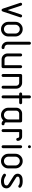

<svg xmlns="http://www.w3.org/2000/svg" viewBox="1586 -2214 640 3852"><g transform="rotate(90 1906.0 -288.0)"><path d="M35.3 -382.4Q35.3 -394.1 43.8 -402.9Q52.4 -411.8 65.3 -411.8Q85.9 -411.8 92.9 -391.2L182.4 -121.8L271.8 -391.2Q278.8 -411.8 299.4 -411.8Q312.4 -411.8 320.9 -402.9Q329.4 -394.1 329.4 -382.4Q329.4 -377.6 327.6 -372.9L211.2 -23.5Q202.9 0 182.4 0Q161.8 0 153.5 -23.5L37.1 -372.9Q35.3 -377.6 35.3 -382.4Z M711.8 -276.5V-135.3Q711.8 -74.1 668.8 -31.2Q625.9 11.8 564.7 11.8Q503.5 11.8 460.6 -31.2Q417.6 -74.1 417.6 -135.3V-276.5Q417.6 -337.6 460.6 -380.6Q503.5 -423.5 564.7 -423.5Q625.9 -423.5 668.8 -380.6Q711.8 -337.6 711.8 -276.5ZM476.5 -276.5V-135.3Q476.5 -98.8 502.4 -72.9Q528.2 -47.1 564.7 -47.1Q601.2 -47.1 627.1 -72.9Q652.9 -98.8 652.9 -135.3V-276.5Q652.9 -312.9 627.1 -338.8Q601.2 -364.7 564.7 -364.7Q528.2 -364.7 502.4 -338.8Q476.5 -312.9 476.5 -276.5Z M935.3 -58.8Q947.6 -58.8 956.2 -50.3Q964.7 -41.8 964.7 -29.4Q964.7 -17.1 956.2 -8.5Q947.6 0 935.3 0Q886.5 0 852.1 -34.4Q817.6 -68.8 817.6 -117.6V-558.8Q817.6 -571.2 826.2 -579.7Q834.7 -588.2 847.1 -588.2Q859.4 -588.2 867.9 -579.7Q876.5 -571.2 876.5 -558.8V-117.6Q876.5 -92.9 893.5 -75.9Q910.6 -58.8 935.3 -58.8Z M1111.8 -117.6Q1111.8 -93.5 1128.8 -76.2Q1145.9 -58.8 1170.6 -58.8H1288.2V-382.4Q1288.2 -394.7 1296.8 -403.2Q1305.3 -411.8 1317.6 -411.8Q1330 -411.8 1338.5 -403.2Q1347.1 -394.7 1347.1 -382.4V-29.4Q1347.1 -17.1 1338.5 -8.5Q1330 0 1317.6 0H1170.6Q1122.4 0 1087.6 -34.7Q1052.9 -69.4 1052.9 -117.6V-382.4Q1052.9 -394.7 1061.5 -403.2Q1070 -411.8 1082.4 -411.8Q1094.7 -411.8 1103.2 -403.2Q1111.8 -394.7 1111.8 -382.4Z M1700 -294.1Q1700 -318.2 1682.9 -335.6Q1665.9 -352.9 1641.2 -352.9H1523.5V-29.4Q1523.5 -17.1 1515 -8.5Q1506.5 0 1494.1 0Q1481.8 0 1473.2 -8.5Q1464.7 -17.1 1464.7 -29.4V-382.4Q1464.7 -394.7 1473.2 -403.2Q1481.8 -411.8 1494.1 -411.8H1641.2Q1689.4 -411.8 1724.1 -377.1Q1758.8 -342.4 1758.8 -294.1V-29.4Q1758.8 -17.1 1750.3 -8.5Q1741.8 0 1729.4 0Q1717.1 0 1708.5 -8.5Q1700 -17.1 1700 -29.4Z M1952.9 -558.8V-411.8H2041.2Q2053.5 -411.8 2062.1 -403.2Q2070.6 -394.7 2070.6 -382.4Q2070.6 -370 2062.1 -361.5Q2053.5 -352.9 2041.2 -352.9H1952.9V-29.4Q1952.9 -17.1 1944.4 -8.5Q1935.9 0 1923.5 0Q1911.2 0 1902.6 -8.5Q1894.1 -17.1 1894.1 -29.4V-352.9H1864.7Q1852.4 -352.9 1843.8 -361.5Q1835.3 -370 1835.3 -382.4Q1835.3 -394.7 1843.8 -403.2Q1852.4 -411.8 1864.7 -411.8H1894.1V-558.8Q1894.1 -571.2 1902.6 -579.7Q1911.2 -588.2 1923.5 -588.2Q1935.9 -588.2 1944.4 -579.7Q1952.9 -571.2 1952.9 -558.8Z M2258.8 -411.8H2405.9Q2418.2 -411.8 2426.8 -403.2Q2435.3 -394.7 2435.3 -382.4V-88.2Q2435.3 -75.9 2443.8 -67.4Q2452.4 -58.8 2464.7 -58.8Q2477.1 -58.8 2485.6 -50.3Q2494.1 -41.8 2494.1 -29.4Q2494.1 -17.1 2485.6 -8.5Q2477.1 0 2464.7 0Q2421.8 0 2395.3 -34.1Q2351.2 11.8 2288.2 11.8Q2227.1 11.8 2184.1 -31.2Q2141.2 -74.1 2141.2 -135.3V-294.1Q2141.2 -342.4 2175.9 -377.1Q2210.6 -411.8 2258.8 -411.8ZM2258.8 -352.9Q2234.7 -352.9 2217.4 -335.6Q2200 -318.2 2200 -294.1V-135.3Q2200 -98.8 2225.9 -72.9Q2251.8 -47.1 2288.2 -47.1Q2324.7 -47.1 2350.6 -72.9Q2376.5 -98.8 2376.5 -135.3V-352.9Z M2600 -411.8H2717.6Q2754.1 -411.8 2780 -385.9Q2805.9 -360 2805.9 -323.5Q2805.9 -311.2 2797.4 -302.6Q2788.8 -294.1 2776.5 -294.1Q2764.1 -294.1 2755.6 -302.6Q2747.1 -311.2 2747.1 -323.5Q2747.1 -335.9 2738.5 -344.4Q2730 -352.9 2717.6 -352.9H2629.4V-29.4Q2629.4 -17.1 2620.9 -8.5Q2612.4 0 2600 0Q2587.6 0 2579.1 -8.5Q2570.6 -17.1 2570.6 -29.4V-382.4Q2570.6 -394.7 2579.1 -403.2Q2587.6 -411.8 2600 -411.8Z M2952.9 -382.4V-29.4Q2952.9 -17.1 2944.4 -8.5Q2935.9 0 2923.5 0Q2911.2 0 2902.6 -8.5Q2894.1 -17.1 2894.1 -29.4V-382.4Q2894.1 -394.7 2902.6 -403.2Q2911.2 -411.8 2923.5 -411.8Q2935.9 -411.8 2944.4 -403.2Q2952.9 -394.7 2952.9 -382.4ZM2902.6 -537.9Q2894.1 -546.5 2894.1 -558.8Q2894.1 -571.2 2902.6 -579.7Q2911.2 -588.2 2923.5 -588.2Q2935.9 -588.2 2944.4 -579.7Q2952.9 -571.2 2952.9 -558.8Q2952.9 -546.5 2944.4 -537.9Q2935.9 -529.4 2923.5 -529.4Q2911.2 -529.4 2902.6 -537.9Z M3358.8 -276.5V-135.3Q3358.8 -74.1 3315.9 -31.2Q3272.9 11.8 3211.8 11.8Q3150.6 11.8 3107.6 -31.2Q3064.7 -74.1 3064.7 -135.3V-276.5Q3064.7 -337.6 3107.6 -380.6Q3150.6 -423.5 3211.8 -423.5Q3272.9 -423.5 3315.9 -380.6Q3358.8 -337.6 3358.8 -276.5ZM3123.5 -276.5V-135.3Q3123.5 -98.8 3149.4 -72.9Q3175.3 -47.1 3211.8 -47.1Q3248.2 -47.1 3274.1 -72.9Q3300 -98.8 3300 -135.3V-276.5Q3300 -312.9 3274.1 -338.8Q3248.2 -364.7 3211.8 -364.7Q3175.3 -364.7 3149.4 -338.8Q3123.5 -312.9 3123.5 -276.5Z M3611.8 -423.5Q3700.6 -423.5 3737.6 -386.5Q3747.1 -377.1 3747.1 -364.7Q3747.1 -352.4 3738.5 -343.8Q3730 -335.3 3717.6 -335.3Q3705.3 -335.3 3696.5 -344.1Q3675.9 -364.7 3611.8 -364.7Q3565.3 -364.7 3541.8 -352.9Q3530.6 -347.6 3527.1 -342.1Q3523.5 -336.5 3523.5 -323.5Q3523.5 -309.4 3527.4 -303.8Q3531.2 -298.2 3545.3 -289.4L3704.1 -189.4Q3728.2 -174.1 3743.5 -151.2Q3758.8 -128.2 3758.8 -100Q3758.8 -45.9 3722.1 -17.1Q3685.3 11.8 3611.8 11.8Q3576.5 11.8 3538.2 -1.2Q3500 -14.1 3474.1 -37.1Q3464.7 -46.5 3464.7 -58.8Q3464.7 -71.2 3473.2 -79.7Q3481.8 -88.2 3494.1 -88.2Q3502.4 -88.2 3509.4 -84.1Q3560.6 -47.1 3611.8 -47.1Q3700 -47.1 3700 -100Q3700 -114.7 3694.1 -122.4Q3688.2 -130 3672.4 -140L3513.5 -240Q3492.4 -252.9 3478.5 -274.7Q3464.7 -296.5 3464.7 -323.5Q3464.7 -350 3478.8 -371.8Q3492.9 -393.5 3515.3 -405.3Q3549.4 -423.5 3611.8 -423.5Z"/></g></svg>

Font: OpenGost Type B TT
Style: Regular
Weight: 400
Version: Version 0.3